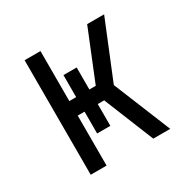

<svg xmlns="http://www.w3.org/2000/svg" viewBox="-124 -637 748 755"><g transform="rotate(-30 250.0 -260.0)"><path d="M80 0V-520H152V-293H183V-393H243V-293H272L364 -520H441L335 -260L441 0H364L272 -227H243V-128H183V-227H152V0Z"/></g></svg>

Font: Moesevka
Style: Regular
Weight: 400
Monospace: yes
Designer: Belleve Invis
Foundry: Belleve Invis
Version: Version 32.5.0; ttfautohint (v1.8.4)